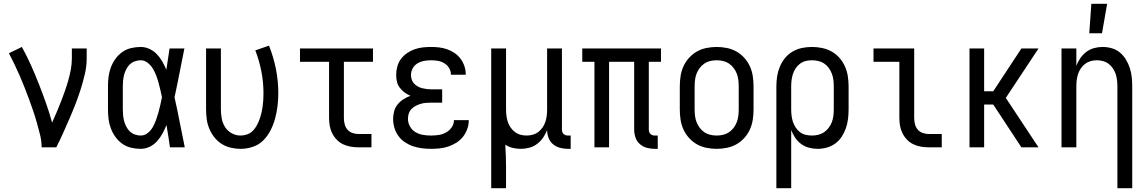

<svg xmlns="http://www.w3.org/2000/svg" viewBox="-20 -775 6040 1010"><path d="M199 0Q199 -33 191 -65Q183 -97 174 -129Q165 -161 154.5 -192Q144 -223 132.5 -254Q121 -285 109 -315.5Q97 -346 84 -376Q71 -406 56.5 -436Q42 -466 27 -495L95 -528Q121 -481 143 -432Q165 -383 184.5 -333Q204 -283 222 -232.5Q240 -182 254 -130Q266 -157 278 -184.5Q290 -212 300.5 -239.5Q311 -267 321 -295Q331 -323 339 -351.5Q347 -380 352.5 -409Q358 -438 358 -468V-520H436V-468Q436 -427 426.5 -386Q417 -345 404.5 -305.5Q392 -266 377 -227.5Q362 -189 345.5 -151Q329 -113 312 -75Q295 -37 276 0Z M720 8Q695 8 669.5 2Q644 -4 623 -19Q602 -34 587 -55Q572 -76 563 -100Q554 -124 551 -149Q548 -174 548 -200V-320Q548 -346 551 -371Q554 -396 563 -420Q572 -444 587 -465Q602 -486 623 -501Q644 -516 669.5 -522Q695 -528 720 -528Q744 -528 766.5 -517.5Q789 -507 805.5 -489.5Q822 -472 834 -451Q846 -430 855 -408Q859 -436 863.5 -464Q868 -492 872 -520H950Q937 -456 924.5 -391.5Q912 -327 898 -263Q913 -198 925.5 -132Q938 -66 952 0H874Q870 -29 865.5 -58Q861 -87 856 -116V-118Q847 -95 835 -73Q823 -51 806.5 -32.5Q790 -14 767.5 -3Q745 8 720 8ZM720 -62Q741 -62 757.5 -75.5Q774 -89 784 -107Q794 -125 801 -144.5Q808 -164 813.5 -183.5Q819 -203 823.5 -223.5Q828 -244 832 -264Q828 -283 823.5 -302.5Q819 -322 813.5 -341.5Q808 -361 801 -379.5Q794 -398 783.5 -415Q773 -432 756.5 -445Q740 -458 720 -458Q705 -458 689.5 -452.5Q674 -447 663 -436.5Q652 -426 644.5 -411.5Q637 -397 633 -382Q629 -367 627.5 -351.5Q626 -336 626 -320V-200Q626 -184 627.5 -168.5Q629 -153 633 -138Q637 -123 644.5 -108.5Q652 -94 663 -83.5Q674 -73 689.5 -67.5Q705 -62 720 -62Z M1246 8Q1220 8 1194 2Q1168 -4 1146 -18Q1124 -32 1107.5 -53Q1091 -74 1081 -98Q1071 -122 1067.5 -148Q1064 -174 1064 -200V-520H1142V-200Q1142 -176 1146.5 -151.5Q1151 -127 1164 -106.5Q1177 -86 1199 -74Q1221 -62 1245 -62Q1263 -62 1280 -68Q1297 -74 1309.5 -86.5Q1322 -99 1330.5 -114.5Q1339 -130 1345 -146.5Q1351 -163 1355 -180Q1359 -197 1361.5 -214.5Q1364 -232 1365 -249.5Q1366 -267 1366 -285Q1366 -342 1355 -399Q1344 -456 1323 -510L1395 -535Q1419 -475 1431.5 -412Q1444 -349 1444 -284Q1444 -251 1440 -218Q1436 -185 1427.5 -153Q1419 -121 1404 -91Q1389 -61 1366 -37.5Q1343 -14 1311 -3Q1279 8 1246 8Z M1866 0Q1845 0 1824.5 -3.5Q1804 -7 1785 -16Q1766 -25 1751.5 -40Q1737 -55 1727.5 -74Q1718 -93 1714.5 -113.5Q1711 -134 1711 -155V-450H1558V-520H1942V-450H1789V-155Q1789 -138 1793 -122Q1797 -106 1807.5 -93.5Q1818 -81 1834 -75.5Q1850 -70 1866 -70H1934V0Z M2247 8Q2224 8 2200 5Q2176 2 2153.5 -5.5Q2131 -13 2110.5 -26.5Q2090 -40 2076 -59.5Q2062 -79 2055 -102Q2048 -125 2048 -149Q2048 -170 2053.5 -190Q2059 -210 2072 -226Q2085 -242 2102.5 -253Q2120 -264 2139 -271Q2123 -278 2108.5 -288.5Q2094 -299 2083 -313.5Q2072 -328 2068 -345.5Q2064 -363 2064 -381Q2064 -403 2070 -425Q2076 -447 2089 -464.5Q2102 -482 2120.5 -495Q2139 -508 2160 -515.5Q2181 -523 2203 -525.5Q2225 -528 2247 -528Q2269 -528 2290.5 -525.5Q2312 -523 2333 -515.5Q2354 -508 2372 -495.5Q2390 -483 2403 -465.5Q2416 -448 2423 -427Q2430 -406 2430 -384V-382H2352V-383Q2352 -401 2342.5 -417Q2333 -433 2317 -442.5Q2301 -452 2283 -455Q2265 -458 2247 -458Q2229 -458 2210.5 -454.5Q2192 -451 2176 -441.5Q2160 -432 2151 -415.5Q2142 -399 2142 -380Q2142 -368 2146 -356Q2150 -344 2158.5 -335Q2167 -326 2178 -320Q2189 -314 2201 -311Q2213 -308 2225.5 -306.5Q2238 -305 2250 -305H2306V-235H2250Q2236 -235 2222 -234Q2208 -233 2194 -229Q2180 -225 2167.5 -218.5Q2155 -212 2145 -202Q2135 -192 2130.5 -178.5Q2126 -165 2126 -150Q2126 -129 2136.5 -110Q2147 -91 2165.5 -80Q2184 -69 2205 -65.5Q2226 -62 2247 -62Q2268 -62 2288 -65Q2308 -68 2326 -78Q2344 -88 2356 -105Q2368 -122 2368 -143H2446V-142Q2446 -119 2438 -96.5Q2430 -74 2415.5 -55.5Q2401 -37 2381 -24.5Q2361 -12 2339 -4.5Q2317 3 2294 5.5Q2271 8 2247 8Z M2564 215V-520H2642V-200Q2642 -183 2644 -166.5Q2646 -150 2651 -134.5Q2656 -119 2665.5 -105Q2675 -91 2688 -81Q2701 -71 2717 -66.5Q2733 -62 2750 -62Q2767 -62 2783 -66.5Q2799 -71 2812 -81Q2825 -91 2834.5 -105Q2844 -119 2849 -134.5Q2854 -150 2856 -166.5Q2858 -183 2858 -200V-520H2936V-93Q2936 -87 2938 -81Q2940 -75 2944.5 -70.5Q2949 -66 2955 -64Q2961 -62 2967 -62H2982V8H2967Q2946 8 2925.5 2.5Q2905 -3 2889 -16.5Q2873 -30 2865.5 -50Q2858 -70 2858 -91Q2850 -70 2837 -51Q2824 -32 2805.5 -18Q2787 -4 2764.5 2Q2742 8 2720 8Q2698 8 2677 3Q2656 -2 2638 -14Q2640 16 2641 46.5Q2642 77 2642 107V215Z M3424 8Q3403 8 3382.5 2.5Q3362 -3 3346 -17Q3330 -31 3323 -51.5Q3316 -72 3316 -93V-450H3184V0H3107V-450H3043V-520H3457V-450H3393V-93Q3393 -87 3395 -81Q3397 -75 3401.5 -70.5Q3406 -66 3412 -64Q3418 -62 3424 -62H3440V8Z M3750 8Q3723 8 3696 2.5Q3669 -3 3646 -16Q3623 -29 3604.5 -49.5Q3586 -70 3575 -94.5Q3564 -119 3560 -146Q3556 -173 3556 -200V-320Q3556 -347 3560 -374Q3564 -401 3575 -425.5Q3586 -450 3604.5 -470.5Q3623 -491 3646 -504Q3669 -517 3696 -522.5Q3723 -528 3750 -528Q3777 -528 3804 -522.5Q3831 -517 3854 -504Q3877 -491 3895.5 -470.5Q3914 -450 3925 -425.5Q3936 -401 3940 -374Q3944 -347 3944 -320V-200Q3944 -173 3940 -146Q3936 -119 3925 -94.5Q3914 -70 3895.5 -49.5Q3877 -29 3854 -16Q3831 -3 3804 2.5Q3777 8 3750 8ZM3750 -62Q3767 -62 3784 -66Q3801 -70 3815 -79.5Q3829 -89 3839.5 -103Q3850 -117 3856 -133Q3862 -149 3864 -166Q3866 -183 3866 -200V-320Q3866 -337 3864 -354Q3862 -371 3856 -387Q3850 -403 3839.5 -417Q3829 -431 3815 -440.5Q3801 -450 3784 -454Q3767 -458 3750 -458Q3733 -458 3716 -454Q3699 -450 3685 -440.5Q3671 -431 3660.5 -417Q3650 -403 3644 -387Q3638 -371 3636 -354Q3634 -337 3634 -320V-200Q3634 -183 3636 -166Q3638 -149 3644 -133Q3650 -117 3660.5 -103Q3671 -89 3685 -79.5Q3699 -70 3716 -66Q3733 -62 3750 -62Z M4064 215V-320Q4064 -347 4068 -373Q4072 -399 4082 -423.5Q4092 -448 4109 -469Q4126 -490 4149 -503.5Q4172 -517 4198 -522.5Q4224 -528 4251 -528Q4278 -528 4304.5 -522.5Q4331 -517 4354.5 -504Q4378 -491 4396 -470.5Q4414 -450 4425 -425Q4436 -400 4440 -373.5Q4444 -347 4444 -320V-200Q4444 -175 4441 -150Q4438 -125 4430 -101.5Q4422 -78 4408.5 -57Q4395 -36 4375 -21Q4355 -6 4330.5 1Q4306 8 4281 8Q4258 8 4235.5 2Q4213 -4 4194.5 -17.5Q4176 -31 4163 -50.5Q4150 -70 4142 -91V215ZM4251 -62Q4268 -62 4284.5 -66Q4301 -70 4315 -79.5Q4329 -89 4339.5 -103Q4350 -117 4356 -133Q4362 -149 4364 -166Q4366 -183 4366 -200V-320Q4366 -337 4364 -354Q4362 -371 4356 -387Q4350 -403 4340 -417Q4330 -431 4316 -440.5Q4302 -450 4285 -454Q4268 -458 4251 -458Q4234 -458 4218 -454Q4202 -450 4188.5 -440Q4175 -430 4165.5 -415.5Q4156 -401 4151 -385.5Q4146 -370 4144 -353.5Q4142 -337 4142 -320V-200Q4142 -183 4144 -166.5Q4146 -150 4151 -134.5Q4156 -119 4165.5 -104.5Q4175 -90 4188 -80Q4201 -70 4217.5 -66Q4234 -62 4251 -62Z M4866 0Q4845 0 4824.5 -3.5Q4804 -7 4785 -16Q4766 -25 4751.5 -40Q4737 -55 4727.5 -74Q4718 -93 4714.5 -113.5Q4711 -134 4711 -155V-450H4575V-520H4789V-155Q4789 -138 4793 -122Q4797 -106 4807.5 -93.5Q4818 -81 4834 -75.5Q4850 -70 4866 -70H4934V0Z M5080 0V-520H5157V-295H5205L5353 -520H5443L5271 -260L5443 0H5353L5205 -225H5157V0Z M5710 -600 5721 -755H5804L5777 -600ZM5858 215V-320Q5858 -337 5856 -353.5Q5854 -370 5849 -385.5Q5844 -401 5834.5 -415Q5825 -429 5812 -439Q5799 -449 5783 -453.5Q5767 -458 5750 -458Q5733 -458 5717 -453.5Q5701 -449 5688 -439Q5675 -429 5665.5 -415Q5656 -401 5651 -385.5Q5646 -370 5644 -353.5Q5642 -337 5642 -320V0H5564V-520H5642V-429Q5650 -450 5663 -469Q5676 -488 5694.5 -502Q5713 -516 5735.5 -522Q5758 -528 5780 -528Q5805 -528 5829 -521Q5853 -514 5871.5 -498.5Q5890 -483 5903 -461.5Q5916 -440 5923.5 -416.5Q5931 -393 5933.5 -368.5Q5936 -344 5936 -320V215Z"/></svg>

Font: Iosevka Algr
Style: Regular
Weight: 400
Monospace: yes
Designer: Belleve Invis
Foundry: Belleve Invis
Version: Version 26.0.2; ttfautohint (v1.8.3)